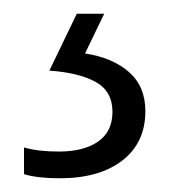

<svg xmlns="http://www.w3.org/2000/svg" viewBox="-20 -20 251 280"><path d="M192 142Q192 188 158.5 214Q125 240 67 240Q35 240 15 234V195Q35 201 66 201Q102 201 123 186.5Q144 172 144 143Q144 113 119.5 99.5Q95 86 52 83L92 0H132L104 58Q144 64 168 85Q192 106 192 142Z"/></svg>

Font: Noto Sans Gurmukhi SemiCondensed Light
Style: Regular
Weight: 300
Width: 4
Designer: Jelle Bosma - Monotype Design Team
Foundry: Monotype Imaging Inc.
Version: Version 2.004; ttfautohint (v1.8.4.7-5d5b)